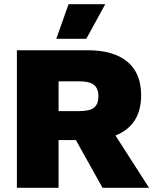

<svg xmlns="http://www.w3.org/2000/svg" viewBox="-20 -901 738 921"><path d="M344 -229H261V0H61V-660H261H399Q525 -660 591 -605Q657 -550 657 -444Q657 -300 534 -251L695 0H472ZM261 -368H360Q410 -368 431 -384.5Q452 -401 452 -439Q452 -477 430.5 -494Q409 -511 360 -511H261ZM485 -881 394 -715H250L309 -881Z"/></svg>

Font: Work Sans ExtraBold
Style: Regular
Weight: 800
Designer: Wei Huang
Foundry: Wei Huang
Version: Version 1.500